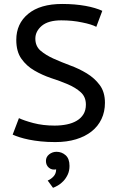

<svg xmlns="http://www.w3.org/2000/svg" viewBox="-20 -694 596 955"><path d="M43 0ZM407.2 -173.8Q407.2 -212.4 381.3 -235.4Q356 -258.3 317.1 -274.9Q278.3 -291.5 233.9 -305.7Q190.4 -320.3 150.9 -343.3Q111.8 -365.7 86.4 -401.9Q61 -437.5 61 -495.6Q61 -576.2 120.1 -625Q179.7 -674.3 289.1 -674.3Q320.8 -674.3 350.1 -671.9Q379.4 -669.4 405 -664.8Q430.7 -660.2 451.9 -653.8Q473.1 -647.5 488.8 -640.1L459 -560.5Q435.5 -573.2 388.2 -582.5Q340.3 -592.8 284.7 -592.8Q220.2 -592.8 187.5 -565.4Q155.8 -538.1 155.8 -502Q155.8 -464.8 181.2 -442.4Q207.5 -419.9 245.8 -402.6Q284.2 -385.3 328.6 -368.7Q372.1 -353 411.6 -329.1Q450.2 -305.7 476.1 -271Q502 -236.3 502 -182.6Q502 -138.2 484.9 -102.1Q467.8 -65.9 435.8 -40.5Q403.8 -15.1 358.2 -1.2Q312.5 12.7 254.9 12.7Q215.8 12.7 183.1 9.3Q150.4 5.9 124 0.5Q97.7 -4.9 77.1 -11.5Q56.6 -18.1 43 -24.4L74.2 -106.4Q86.4 -100.6 104 -94.5Q121.6 -88.4 145.5 -82Q193.8 -69.3 251.5 -69.3Q284.2 -69.3 312.7 -75.2Q341.3 -81.1 362.3 -93.8Q383.3 -106.4 395.3 -126.2Q407.2 -146 407.2 -173.8ZM208.5 106.4Q208.5 86.4 224.6 73.7Q240.7 61 261.2 61Q287.1 61 306.4 78.1Q325.7 95.2 325.7 131.3Q325.7 155.8 316.7 174.8Q307.6 193.8 294.9 207Q282.2 220.2 268.3 228.3Q254.4 236.3 243.7 240.2L217.3 204.1Q234.4 196.8 246.8 182.9Q259.3 168.9 259.3 148.4Q238.3 152.8 223.4 140.4Q208.5 127.9 208.5 106.4Z"/></svg>

Font: PT Astra Sans
Style: Regular
Weight: 400
Designer: A.Korolkova, I. Chaeva
Foundry: ParaType Ltd
Version: Version 1.001; ttfautohint (v1.6)